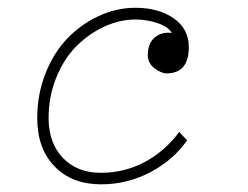

<svg xmlns="http://www.w3.org/2000/svg" viewBox="-20 -463 640 496"><path d="M463.4 -100.6Q428.2 -49.8 368.7 -18.3Q309.1 13.2 241.2 13.2Q166 13.2 121.1 -33Q76.2 -79.1 76.2 -158.2Q76.2 -218.8 97.2 -272.5Q118.2 -326.2 153.3 -363Q188.5 -399.9 234.6 -421.4Q280.8 -442.9 330.1 -442.9Q390.1 -442.9 429 -415.5Q467.8 -388.2 467.8 -341.3Q467.8 -274.4 411.6 -273.4Q397.5 -272.9 379.4 -286.4Q361.3 -299.8 361.8 -322.3Q362.3 -351.6 380.1 -366.5Q397.9 -381.3 423.8 -377.9Q414.6 -394 387 -403.3Q359.4 -412.6 330.1 -412.6Q289.1 -412.6 249 -394Q209 -375.5 177 -343.3Q145 -311 125.2 -262.2Q105.5 -213.4 105.5 -157.2Q106 -92.8 142.8 -54.7Q179.7 -16.6 240.2 -16.6Q302.2 -16.6 354.7 -44.9Q407.2 -73.2 442.9 -122.1Z"/></svg>

Font: Compagnon Light Italic
Style: Regular
Weight: 400
Italic angle: -12°
Designer: Valentin Papon
Foundry: Velvetyne Type Foundry
Version: Version 1.000;PS 001.000;hotconv 1.0.88;makeotf.lib2.5.64775